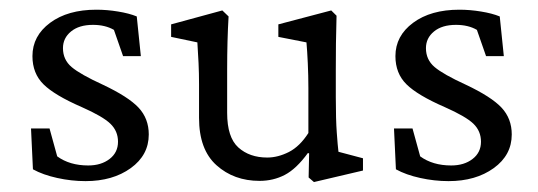

<svg xmlns="http://www.w3.org/2000/svg" viewBox="-20 -362 1092 390"><path d="M153.8 5.9Q125 5.9 96.2 -0.5Q67.4 -6.8 46.9 -18.1L43 -101.1H80.6L96.2 -44.4Q121.6 -25.9 159.2 -25.9Q185.5 -25.9 202.6 -39.1Q219.7 -52.2 219.7 -74.2Q219.7 -95.7 204.3 -110.6Q189 -125.5 146 -144.5Q90.8 -168.5 68.4 -190.7Q45.9 -212.9 45.9 -248Q45.9 -289.1 81.8 -315.7Q117.7 -342.3 175.8 -342.3Q197.3 -342.3 219.7 -338.6Q242.2 -335 257.8 -328.6L266.1 -248H230L211.4 -301.3Q193.8 -311.5 168.9 -311.5Q140.6 -311.5 124.3 -298.1Q107.9 -284.7 107.9 -264.2Q107.9 -240.7 125.5 -225.8Q143.1 -210.9 189 -189.9Q240.7 -165.5 261.5 -143.3Q282.2 -121.1 282.2 -88.9Q282.2 -46.9 245.6 -20.5Q209 5.9 153.8 5.9Z M667.5 -53.7 717.3 -40.5V-15.6L617.7 7.8L606.9 -1.5L607.9 -50.3L605.5 -51.3Q582 -19 558.6 -6.8Q535.2 5.4 507.3 5.4Q455.1 5.4 419.7 -26.4Q384.3 -58.1 384.3 -122.6V-190.9Q384.3 -212.9 383.3 -234.1Q382.3 -255.4 380.9 -275.9L327.6 -287.1V-312.5L431.6 -340.8L444.3 -328.6Q441.4 -279.8 441.4 -220.7V-132.8Q441.4 -83 464.1 -62.5Q486.8 -42 522.9 -42Q544.4 -42 566.7 -53.2Q588.9 -64.5 606.4 -91.8V-183.1Q606.4 -208.5 605.2 -233.9Q604 -259.3 602.5 -275.9L545.4 -287.1V-312.5L652.8 -340.8L663.6 -330.1Q662.6 -296.4 662.4 -273.4Q662.1 -250.5 662.1 -219.7V-164.6Q662.1 -118.7 664.1 -92.3Q666 -65.9 667.5 -53.7Z M891.1 5.9Q862.3 5.9 833.5 -0.5Q804.7 -6.8 784.2 -18.1L780.3 -101.1H817.9L833.5 -44.4Q858.9 -25.9 896.5 -25.9Q922.9 -25.9 939.9 -39.1Q957 -52.2 957 -74.2Q957 -95.7 941.7 -110.6Q926.3 -125.5 883.3 -144.5Q828.1 -168.5 805.7 -190.7Q783.2 -212.9 783.2 -248Q783.2 -289.1 819.1 -315.7Q855 -342.3 913.1 -342.3Q934.6 -342.3 957 -338.6Q979.5 -335 995.1 -328.6L1003.4 -248H967.3L948.7 -301.3Q931.2 -311.5 906.2 -311.5Q877.9 -311.5 861.6 -298.1Q845.2 -284.7 845.2 -264.2Q845.2 -240.7 862.8 -225.8Q880.4 -210.9 926.3 -189.9Q978 -165.5 998.8 -143.3Q1019.5 -121.1 1019.5 -88.9Q1019.5 -46.9 982.9 -20.5Q946.3 5.9 891.1 5.9Z"/></svg>

Font: Lateef Light
Style: Regular
Weight: 300
Designer: SIL International
Foundry: SIL International
Version: Version 4.200